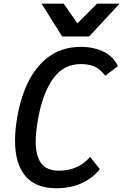

<svg xmlns="http://www.w3.org/2000/svg" viewBox="-20 -984 656 1022"><path d="M60 -235.5Q60 -293.5 72 -361.5Q92.5 -478.5 137.8 -562Q183 -645.5 251.5 -690Q320 -734.5 409.5 -734.5Q477.5 -734.5 530 -709.5Q582.5 -684.5 608 -632L540 -581Q512 -618 481.5 -630.5Q451 -643 409.5 -643Q318 -643 262.2 -564.8Q206.5 -486.5 182.5 -350Q170 -280.5 170 -229.5Q170 -154.5 199.2 -115Q228.5 -75.5 294 -75.5Q397 -75.5 459.5 -149L511.5 -83.5Q427.5 18 279.5 18Q169.5 18 114.8 -47.5Q60 -113 60 -235.5ZM201.5 -964.5H319L392 -859.5L496.5 -964.5H616.5L454.5 -790H310.5Z"/></svg>

Font: JuliaMono Medium
Style: Italic
Weight: 500
Italic angle: -9°
Monospace: yes
Designer: cormullion
Foundry: corm
Version: Version 0.054; ttfautohint (v1.8.4)